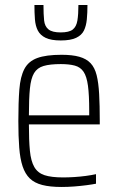

<svg xmlns="http://www.w3.org/2000/svg" viewBox="-20 -736 470 764"><path d="M225 8Q179 8 148 0Q117 -8 98.5 -26Q80 -44 70 -74Q60 -104 56.5 -148.5Q53 -193 53 -254Q53 -329 57 -380Q61 -431 77 -461.5Q93 -492 128 -505Q163 -518 225 -518Q268 -518 296 -510Q324 -502 340.5 -484.5Q357 -467 364.5 -437Q372 -407 374.5 -362Q377 -317 377 -256V-241H95Q95 -177 99 -136Q103 -95 116.5 -71.5Q130 -48 157 -39Q184 -30 231 -30Q252 -30 275.5 -31.5Q299 -33 321.5 -36Q344 -39 362 -43V-5Q347 -2 324 1Q301 4 275.5 6Q250 8 225 8ZM335 -257V-295Q335 -358 330 -395Q325 -432 312.5 -450.5Q300 -469 277.5 -475Q255 -481 222 -481Q179 -481 153.5 -473.5Q128 -466 115.5 -445Q103 -424 99 -383.5Q95 -343 95 -277H354ZM222 -575Q183 -575 161.5 -585.5Q140 -596 130.5 -614.5Q121 -633 119 -659Q117 -685 117 -716H153Q153 -679 155.5 -655Q158 -631 173 -619Q188 -607 221 -607Q255 -607 269.5 -618.5Q284 -630 288 -654.5Q292 -679 292 -716H328Q328 -685 325.5 -659Q323 -633 314 -614.5Q305 -596 283 -585.5Q261 -575 222 -575Z"/></svg>

Font: Saira Condensed ExtraLight
Style: Regular
Weight: 250
Width: 3
Designer: Hector Gatti with collaboration of the Omnibus-Type team
Foundry: Omnibus-Type
Version: Version 1.101